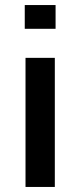

<svg xmlns="http://www.w3.org/2000/svg" viewBox="-20 -740 318 760"><path d="M81 0V-511H197V0ZM78 -626V-720H200V-626Z"/></svg>

Font: Chivo Medium
Style: Regular
Weight: 500
Designer: Hector Gatti
Foundry: Omnibus-Type
Version: Version 2.002